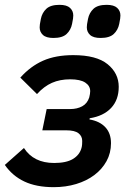

<svg xmlns="http://www.w3.org/2000/svg" viewBox="-27 -762 544 794"><path d="M195 12Q123 12 73.5 -11.5Q24 -35 -7 -80L72 -150Q112 -88 197 -88Q247 -88 274.5 -104.5Q302 -121 310 -150Q312 -157 312.5 -165Q313 -173 313 -179Q313 -199 297.5 -211Q282 -223 248 -223H148L166 -311H263Q292 -311 313 -322.5Q334 -334 342 -359Q344 -367 345 -373.5Q346 -380 346 -385Q346 -407 325.5 -420.5Q305 -434 263 -434Q221 -434 188 -419.5Q155 -405 126 -373L57 -441Q99 -488 151 -511Q203 -534 276 -534Q372 -534 418 -496.5Q464 -459 464 -403Q464 -349 432.5 -315.5Q401 -282 344 -273L343 -268Q385 -261 408.5 -236Q432 -211 432 -170Q432 -129 413.5 -95.5Q395 -62 363 -38Q331 -14 288 -1Q245 12 195 12ZM194 -605Q164 -605 150.5 -617.5Q137 -630 137 -649Q137 -654 138 -662Q139 -670 142 -684Q147 -709 164.5 -725.5Q182 -742 219 -742Q249 -742 262.5 -729.5Q276 -717 276 -698Q276 -693 275 -685Q274 -677 271 -663Q266 -638 248.5 -621.5Q231 -605 194 -605ZM389 -605Q359 -605 345.5 -617.5Q332 -630 332 -649Q332 -654 333 -662Q334 -670 337 -684Q342 -709 359.5 -725.5Q377 -742 414 -742Q444 -742 457.5 -729.5Q471 -717 471 -698Q471 -693 470 -685Q469 -677 466 -663Q461 -638 443.5 -621.5Q426 -605 389 -605Z"/></svg>

Font: IBM Plex Sans SmBld
Style: Italic
Weight: 600
Italic angle: -11°
Designer: Mike Abbink, Paul van der Laan, Pieter van Rosmalen
Foundry: Bold Monday
Version: Version 3.005